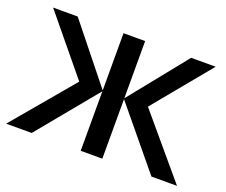

<svg xmlns="http://www.w3.org/2000/svg" viewBox="-94 -683 974 827"><g transform="rotate(20 393.0 -269.5)"><path d="M652.8 -539.1 441.9 -276.9V-539.1H342.8V-276.9L132.8 -539.1H20L234.9 -277.8L1 0H118.2L342.8 -272.9V0H441.9V-272.9L667 0H784.2L549.8 -277.8L765.1 -539.1Z"/></g></svg>

Font: Noto Reveo Sans
Style: Regular
Weight: 500
Designer: Monotype Design Team
Foundry: Monotype Imaging Inc.
Version: Version 2.007